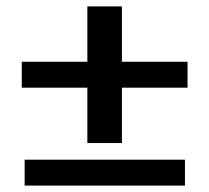

<svg xmlns="http://www.w3.org/2000/svg" viewBox="-20 -580 654 600"><path d="M361 -306V-133H253V-306H48V-387H253V-560H361V-387H566V-306ZM57 -81H558V0H57Z"/></svg>

Font: Sarabun SemiBold
Style: Regular
Weight: 600
Designer: Suppakit Chalermlarp | Katatrad Co.,Ltd.
Foundry: Cadson Demak Co.,Ltd.
Version: Version 1.000; ttfautohint (v1.6)